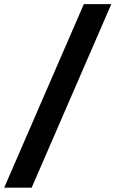

<svg xmlns="http://www.w3.org/2000/svg" viewBox="-70 -781 548 911"><path d="M458.1 -761.4H327.8L-50.1 109.4H80.3Z"/></svg>

Font: Magic Ui Pro
Style: Bold Italic
Weight: 700
Italic angle: -9.39999°
Designer: Stefan Endress, Andreas Faust
Version: Version 1.000;FEAKit 1.0